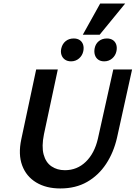

<svg xmlns="http://www.w3.org/2000/svg" viewBox="-20 -1050 765 1083"><path d="M320 13Q240 13 184 -21Q128 -55 105 -117Q82 -179 100 -264L184 -658H306L228 -293Q214 -224 226 -179Q238 -134 270 -112Q302 -90 346 -90Q415 -90 464 -137.5Q513 -185 532 -267L619 -658H725L640 -273Q621 -190 578.5 -125.5Q536 -61 471.5 -24Q407 13 320 13ZM381 -704Q360 -704 346 -714Q332 -724 326.5 -741Q321 -758 326 -778Q332 -803 350.5 -818Q369 -833 396 -833Q416 -833 429.5 -824Q443 -815 448.5 -799Q454 -783 450 -762Q445 -737 426 -720.5Q407 -704 381 -704ZM568 -704Q547 -704 533.5 -714Q520 -724 515 -741Q510 -758 514 -778Q519 -803 537.5 -818Q556 -833 583 -833Q603 -833 616.5 -824Q630 -815 635.5 -799Q641 -783 637 -762Q632 -737 613 -720.5Q594 -704 568 -704ZM447 -854 545 -1030H686L542 -854Z"/></svg>

Font: Ysabeau Infant
Style: Bold Italic
Weight: 700
Italic angle: -12°
Designer: Christian Thalmann (Catharsis Fonts)
Version: Version 2.001;gftools[0.9.30]; featfreeze: ss01,ss02,lnum